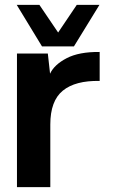

<svg xmlns="http://www.w3.org/2000/svg" viewBox="-20 -770 467 790"><path d="M152.8 -579.1 48.8 -750H142.1L219.2 -636.2L295.9 -750H389.2L284.2 -579.1ZM390.1 -556.2V-437Q290 -439 238.5 -397Q187 -355 187 -257.8V0H49.8V-549.8H176.8L186 -466.8Q203.1 -503.9 254.2 -530.5Q305.2 -557.1 390.1 -556.2Z"/></svg>

Font: Oakes Grotesk
Style: SemiBold
Weight: 600
Designer: Samuel Oakes
Foundry: Samuel Oakes
Version: Version 1.0 | wf-rip DC20170320